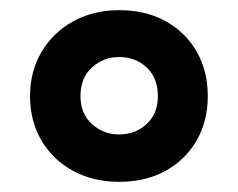

<svg xmlns="http://www.w3.org/2000/svg" viewBox="-20 -744 468 377"><path d="M214 -387Q163 -387 123.5 -408.5Q84 -430 61.5 -468Q39 -506 39 -555Q39 -604 61.5 -642Q84 -680 123.5 -702Q163 -724 214 -724Q266 -724 305 -702.5Q344 -681 366 -643Q388 -605 388 -555Q388 -506 366 -468Q344 -430 305 -408.5Q266 -387 214 -387ZM214 -480Q246 -480 268 -500.5Q290 -521 290 -555Q290 -591 268 -611.5Q246 -632 214 -632Q183 -632 160.5 -611.5Q138 -591 138 -555Q138 -521 160.5 -500.5Q183 -480 214 -480Z"/></svg>

Font: Noto Sans Hebrew
Style: Bold
Weight: 700
Designer: Monotype Design Team
Foundry: Monotype Imaging Inc.
Version: Version 2.003